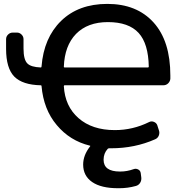

<svg xmlns="http://www.w3.org/2000/svg" viewBox="-20 -784 947 1000"><path d="M312.5 -436.5Q312.5 -432.6 316.4 -432.6H750Q754.9 -432.6 754.9 -436.5Q752.9 -556.6 702.1 -612.3Q650.4 -668.9 542 -668.9Q436.5 -668.9 376 -607.4Q316.4 -545.9 312.5 -436.5ZM548.8 -11.7Q543.9 -11.7 541 -8.8Q519.5 14.6 519.5 47.9Q519.5 109.4 604.5 109.4Q606.4 109.4 607.4 109.4Q641.6 109.4 676.8 96.7Q688.5 92.8 699.7 98.6Q710.9 104.5 712.9 117.2L715.8 139.6Q717.8 155.3 710 168Q702.1 180.7 687.5 184.6Q645.5 196.3 600.6 196.3Q597.7 196.3 594.7 196.3Q506.8 196.3 460 164.1Q413.1 131.8 413.1 73.2Q413.1 24.4 449.2 -21.5Q452.1 -24.4 448.2 -25.4Q343.8 -50.8 275.4 -132.8Q207 -213.9 196.3 -335.9Q196.3 -339.8 192.4 -339.8Q97.7 -341.8 54.7 -384.8Q11.7 -428.7 11.7 -529.3V-580.1Q11.7 -593.8 22 -604Q32.2 -614.3 46.9 -614.3H68.4Q82 -614.3 92.3 -604Q102.5 -593.8 102.5 -580.1V-531.2Q102.5 -472.7 123 -453.1Q141.6 -434.6 192.4 -432.6Q196.3 -432.6 196.3 -437.5Q208 -586.9 297.9 -674.8Q388.7 -763.7 539.1 -763.7Q692.4 -763.7 779.8 -667Q867.2 -570.3 867.2 -390.6Q867.2 -383.8 867.2 -374Q866.2 -360.4 856 -350.1Q845.7 -339.8 830.1 -339.8H316.4Q312.5 -339.8 312.5 -335Q318.4 -230.5 388.7 -168.9Q460 -106.4 578.1 -106.4Q671.9 -106.4 756.8 -148.4Q768.6 -154.3 781.2 -149.4Q793.9 -144.5 798.8 -132.8L807.6 -105.5Q812.5 -91.8 807.1 -78.1Q801.8 -64.5 788.1 -58.6Q681.6 -11.7 558.6 -11.7Z"/></svg>

Font: Gen Jyuu GothicL Medium
Style: Regular
Weight: 500
Designer: [Source Han Sans]
Ryoko NISHIZUKA  (kana & ideographs); Paul D. Hunt (Latin, Greek & Cyrillic); Wenlong ZHANG  (bopomofo
Version: Version 1.002.20150607